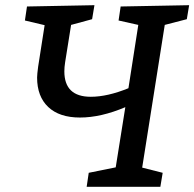

<svg xmlns="http://www.w3.org/2000/svg" viewBox="-20 -720 749 740"><path d="M700 -646 615 -624 528 -74 607 -54 598 0H314L322 -54L426 -75L463 -307Q369 -267 288 -267Q209 -267 166 -307.5Q123 -348 123 -421Q123 -433 127 -463L152 -623L76 -641L84 -695L344 -700L335 -646L254 -624L231 -480Q228 -461 228 -445Q228 -347 330 -347Q394 -347 475 -380L513 -624L437 -641L445 -695L709 -700Z"/></svg>

Font: Bitter Pro Medium
Style: Italic
Weight: 500
Italic angle: -9°
Designer: Sol Matas, and Bitter project Authors
Foundry: Sol Matas
Version: Version 1.010